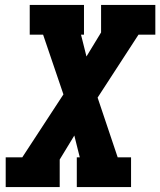

<svg xmlns="http://www.w3.org/2000/svg" viewBox="-20 -755 647 775"><path d="M3 0V-120H70L236 -374L154 -615H100V-735H319V-615H307L329 -527L388 -624V-735H607V-615H539L374 -361L455 -120H509V0H290V-120H302L280 -208L221 -111V0Z"/></svg>

Font: Iosevka Slab Heavy Extended
Style: Italic
Weight: 900
Width: 7
Italic angle: -9°
Monospace: yes
Designer: Belleve Invis
Foundry: Belleve Invis
Version: Version 11.1.0; ttfautohint (v1.8.3)